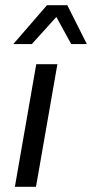

<svg xmlns="http://www.w3.org/2000/svg" viewBox="-20 -716 353 736"><path d="M37 0 119 -470H200L118 0ZM253 -547 196 -651 102 -547H31L160 -696H238L313 -547Z"/></svg>

Font: Celebes
Style: Italic
Weight: 400
Italic angle: -10°
Designer: Anugrah Pasau
Foundry: Lafontype
Version: Version 1.000; ttfautohint (v1.8.4)